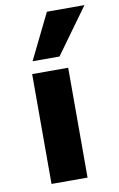

<svg xmlns="http://www.w3.org/2000/svg" viewBox="-88 -822 540 871"><g transform="rotate(-10 182.5 -386.5)"><path d="M77 0V-506H243V0ZM89 -563 192 -773H365L213 -563Z"/></g></svg>

Font: Nunito Sans 6pt ExtraBold
Style: Regular
Weight: 800
Version: Version 3.101;gftools[0.9.27]